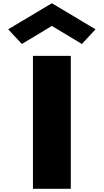

<svg xmlns="http://www.w3.org/2000/svg" viewBox="-20 -1172 644 1192"><path d="M30.8 -990 115.8 -899 302 -1011 488.2 -899 573.2 -990 302 -1152ZM419.5 -825H184.5V0H419.5Z"/></svg>

Font: Blink
Style: Wide
Weight: 400
Designer: Mew Too
Foundry: Cannot Into Space Fonts
Version: Version 001.000